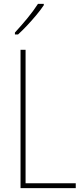

<svg xmlns="http://www.w3.org/2000/svg" viewBox="-20 -971 431 991"><path d="M86 0V-714H112V-25H371V0ZM206 -944Q190 -920 167 -892.5Q144 -865 119.5 -839Q95 -813 73 -793H57V-803Q91 -840 121.5 -877Q152 -914 176 -951H206Z"/></svg>

Font: Noto Sans Georgian Condensed Thin
Style: Regular
Weight: 100
Width: 3
Designer: Monotype Design Team, Akaki Razmadze
Foundry: Google LLC
Version: Version 2.005; ttfautohint (v1.8.4.7-5d5b)